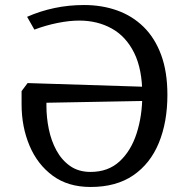

<svg xmlns="http://www.w3.org/2000/svg" viewBox="-20 -730 759 765"><path d="M341 15Q251 15 190 -30Q129 -75 97.5 -150Q66 -225 66 -314Q66 -328 66 -340.5Q66 -353 66 -367L90 -399L565 -384V-328L132 -320L165 -363Q165 -353 165 -334.5Q165 -316 165 -308Q165 -262 174.5 -215.5Q184 -169 205 -130.5Q226 -92 259.5 -68.5Q293 -45 341 -45Q411 -45 456.5 -87Q502 -129 524.5 -199Q547 -269 547 -352Q547 -454 514.5 -519.5Q482 -585 425 -616.5Q368 -648 296 -648Q256 -648 209 -638.5Q162 -629 117 -612L88 -663Q140 -686 197 -698Q254 -710 315 -710Q386 -710 446.5 -688.5Q507 -667 552 -623Q597 -579 622 -511.5Q647 -444 647 -352Q647 -244 613 -161Q579 -78 511 -31.5Q443 15 341 15Z"/></svg>

Font: Andada Pro
Style: Regular
Weight: 400
Designer: Carolina Giovagnoli
Foundry: Huerta Tipografica
Version: Version 3.003